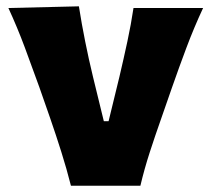

<svg xmlns="http://www.w3.org/2000/svg" viewBox="-20 -593 674 613"><path d="M206.5 0Q192.9 -53.7 175.8 -107.9Q158.7 -162.1 140.6 -214.4L105.5 -314.9Q83 -377.4 59.3 -441.2Q35.6 -504.9 6.8 -567.4L231.9 -572.8Q240.7 -516.6 252 -460.4Q263.2 -404.3 276.9 -347.7L311.5 -206.1H326.7L361.3 -348.1Q375 -406.2 386.7 -460.7Q398.4 -515.1 406.2 -567.4H628.4Q599.1 -504.4 575.2 -440.7Q551.3 -377 529.3 -314L494.1 -212.9Q475.1 -159.2 458 -106.4Q440.9 -53.7 428.2 0Z"/></svg>

Font: Pinar-DS4-FD ExtraBold
Style: Regular
Weight: 800
Designer: Amin Abedi
Version: Version 3.000